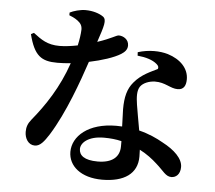

<svg xmlns="http://www.w3.org/2000/svg" viewBox="-58 -874 1115 996"><g transform="rotate(5 500.0 -375.5)"><path d="M592 -149V-122C592 -65 552 -33 478 -33C408 -33 381 -57 381 -90C381 -122 419 -159 500 -159C533 -159 564 -156 592 -149ZM637 -598C680 -594 716 -583 738 -564C748 -556 752 -547 747 -538C716 -522 665 -503 627 -457C597 -422 586 -378 586 -315L589 -225L559 -226C413 -226 333 -152 333 -71C333 3 399 59 509 59C624 59 692 12 692 -77L691 -113C728 -94 758 -71 783 -48C822 -14 836 14 866 14C889 14 912 -3 912 -42C912 -86 868 -128 805 -161C772 -180 731 -199 679 -212C670 -266 660 -315 656 -344C650 -383 648 -417 663 -439C678 -460 709 -471 738 -472C793 -473 820 -443 859 -443C891 -443 902 -466 902 -498C902 -554 860 -599 792 -620C751 -632 693 -634 636 -616ZM266 -776C276 -772 294 -765 310 -753C327 -740 335 -728 335 -707C334 -683 330 -655 323 -624C293 -618 258 -613 229 -613C165 -613 133 -637 91 -669L76 -661C104 -550 142 -525 225 -525C247 -525 270 -526 295 -529C251 -400 183 -299 117 -219C99 -197 93 -178 93 -154C93 -120 112 -87 146 -87C174 -87 194 -113 219 -152C294 -272 354 -442 388 -544C455 -558 517 -578 552 -600C569 -611 583 -624 583 -646C583 -678 554 -694 531 -694C518 -694 495 -675 422 -651C451 -737 461 -768 441 -784C420 -799 386 -810 347 -810C320 -810 285 -800 266 -790Z"/></g></svg>

Font: Noto Serif KR
Style: Bold
Weight: 700
Designer: Ryoko NISHIZUKA 西塚涼子 (kana & ideographs); Frank Grießhammer (Latin, Greek & Cyrillic); Wenlong ZHANG 张文龙 (bopomofo); San
Foundry: Adobe
Version: Version 2.001;hotconv 1.1.0;makeotfexe 2.6.0